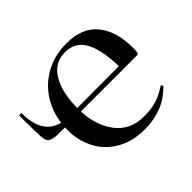

<svg xmlns="http://www.w3.org/2000/svg" viewBox="-118 -640 812 812"><g transform="rotate(-45 288.0 -234.0)"><path d="M101 -215Q101 -291 133 -351Q165 -411 223.5 -445.5Q282 -480 357 -480Q451 -480 497 -423Q543 -366 543 -269Q543 -247 541 -240Q539 -233 532 -233H446Q446 -346 417.5 -402Q389 -458 326 -458Q264 -458 230 -402.5Q196 -347 196 -251Q196 -153 242 -91Q288 -29 370 -29Q416 -29 447.5 -39Q479 -49 511 -71H512Q515 -71 517.5 -67.5Q520 -64 518 -61Q478 -21 432.5 -4.5Q387 12 335 12Q260 12 207 -19.5Q154 -51 127.5 -103Q101 -155 101 -215ZM2 -284Q2 -299 1 -308Q1 -319 0.5 -340.5Q0 -362 0 -404Q0 -406 7 -406.5Q14 -407 14 -405Q14 -254 145 -254L455 -255V-233H67Q29 -233 15.5 -243Q2 -253 2 -284Z"/></g></svg>

Font: Cormorant Unicase SemiBold
Style: Regular
Weight: 600
Designer: Christian Thalmann (Catharsis Fonts)
Foundry: Catharsis Fonts
Version: Version 4.000